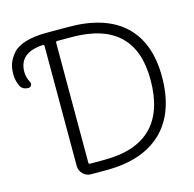

<svg xmlns="http://www.w3.org/2000/svg" viewBox="-206 -862 958 949"><g transform="rotate(-15 273.5 -388.0)"><path d="M154.3 -701.2Q146.5 -701.2 146.5 -693.4V-80.1Q146.5 -73.2 154.3 -73.2H226.6Q549.8 -73.2 549.8 -397.5Q549.8 -701.2 226.6 -701.2ZM-28.3 -540Q-23.4 -531.2 -28.3 -522.5Q-33.2 -513.7 -43 -513.7Q-76.2 -513.7 -86.9 -541Q-98.6 -569.3 -98.6 -597.7Q-98.6 -629.9 -89.8 -653.8Q-81.1 -677.7 -60.1 -702.1Q-39.1 -726.6 4.9 -740.2Q48.8 -753.9 113.3 -753.9H223.6Q413.1 -753.9 510.7 -662.6Q608.4 -571.3 608.4 -397.5Q608.4 -214.8 509.3 -118.2Q410.2 -21.5 223.6 -21.5H144.5Q121.1 -21.5 104 -38.6Q86.9 -55.7 86.9 -79.1V-693.4Q86.9 -700.2 80.1 -700.2Q-43 -693.4 -43 -594.7Q-43 -567.4 -28.3 -540Z"/></g></svg>

Font: Gen Jyuu Gothic P Light
Style: Regular
Weight: 200
Designer: [Source Han Sans]
Ryoko NISHIZUKA  (kana & ideographs); Paul D. Hunt (Latin, Greek & Cyrillic); Wenlong ZHANG  (bopomofo
Version: Version 1.002.20150607